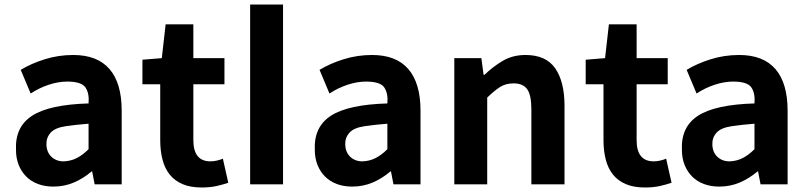

<svg xmlns="http://www.w3.org/2000/svg" viewBox="-20 -818 3586 852"><path d="M217 10Q179 10 148.5 -1.5Q118 -13 96.5 -34.5Q75 -56 63 -86Q51 -116 51 -152Q46 -255 122.5 -304.5Q199 -354 373 -359Q377 -403 359.5 -429.5Q342 -456 278 -456Q239 -456 196.5 -442Q154 -428 116 -403L72 -508Q118 -536 178.5 -555Q239 -574 305 -574Q412 -574 466 -511.5Q520 -449 520 -327V0H400L389 -57H386Q350 -26 307.5 -8Q265 10 217 10ZM262 -102Q294 -103 320.5 -116.5Q347 -130 373 -156V-269Q320 -265 272 -258Q224 -251 204.5 -229Q185 -207 186 -177Q187 -142 208.5 -122Q230 -102 262 -102Z M875 14Q825 14 790 -1Q755 -16 733 -43.5Q711 -71 701 -110Q691 -149 691 -196V-444H612V-553L698 -560L715 -710H838V-560H976V-444H838V-196Q838 -102 914 -102Q928 -102 943 -105.5Q958 -109 969 -114L993 -7Q970 1 941 7.5Q912 14 875 14Z M1090 0V-798H1236V0Z M1543 10Q1505 10 1474.5 -1.5Q1444 -13 1422.5 -34.5Q1401 -56 1389 -86Q1377 -116 1377 -152Q1372 -255 1448.5 -304.5Q1525 -354 1699 -359Q1703 -403 1685.5 -429.5Q1668 -456 1604 -456Q1565 -456 1522.5 -442Q1480 -428 1442 -403L1398 -508Q1444 -536 1504.5 -555Q1565 -574 1631 -574Q1738 -574 1792 -511.5Q1846 -449 1846 -327V0H1726L1715 -57H1712Q1676 -26 1633.5 -8Q1591 10 1543 10ZM1588 -102Q1620 -103 1646.5 -116.5Q1673 -130 1699 -156V-269Q1646 -265 1598 -258Q1550 -251 1530.5 -229Q1511 -207 1512 -177Q1513 -142 1534.5 -122Q1556 -102 1588 -102Z M1996 -560H2116L2126 -486H2130Q2167 -522 2211 -548Q2255 -574 2312 -574Q2403 -574 2444 -514.5Q2485 -455 2485 -349V0H2338V-331Q2338 -396 2319.5 -422Q2301 -448 2259 -448Q2224 -448 2199 -432Q2174 -416 2142 -385V0H1996Z M2842 14Q2792 14 2757 -1Q2722 -16 2700 -43.5Q2678 -71 2668 -110Q2658 -149 2658 -196V-444H2579V-553L2665 -560L2682 -710H2805V-560H2943V-444H2805V-196Q2805 -102 2881 -102Q2895 -102 2910 -105.5Q2925 -109 2936 -114L2960 -7Q2937 1 2908 7.5Q2879 14 2842 14Z M3172 10Q3134 10 3103.5 -1.5Q3073 -13 3051.5 -34.5Q3030 -56 3018 -86Q3006 -116 3006 -152Q3001 -255 3077.5 -304.5Q3154 -354 3328 -359Q3332 -403 3314.5 -429.5Q3297 -456 3233 -456Q3194 -456 3151.5 -442Q3109 -428 3071 -403L3027 -508Q3073 -536 3133.5 -555Q3194 -574 3260 -574Q3367 -574 3421 -511.5Q3475 -449 3475 -327V0H3355L3344 -57H3341Q3305 -26 3262.5 -8Q3220 10 3172 10ZM3217 -102Q3249 -103 3275.5 -116.5Q3302 -130 3328 -156V-269Q3275 -265 3227 -258Q3179 -251 3159.5 -229Q3140 -207 3141 -177Q3142 -142 3163.5 -122Q3185 -102 3217 -102Z"/></svg>

Font: SpoqaHanSansJP-Bold
Style: Regular
Weight: 700
Designer: [Source Han Sans]
Ryoko NISHIZUKA  (kana & ideographs); Paul D. Hunt (Latin, Greek & Cyrillic); Wenlong ZHANG  (bopomofo
Foundry: Spoqa (http://bi.spoqa.com)
Version: Version 1.002.20150607